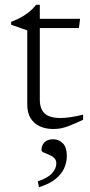

<svg xmlns="http://www.w3.org/2000/svg" viewBox="-20 -533 378 803"><path d="M146.5 -117Q146.5 -77 167 -58.2Q187.5 -39.5 233.5 -39.5Q252 -39.5 275.5 -43Q299 -46.5 327.5 -53.5V-32Q293 -16 271.5 -7.5Q250 1 234.5 3.8Q219 6.5 202 6.5Q172 6.5 147.2 -4.5Q122.5 -15.5 108.2 -38.2Q94 -61 94 -96V-406L26.5 -429.5V-441.5Q41.5 -447.5 54 -453.2Q66.5 -459 77.2 -465.8Q88 -472.5 97.2 -479.5Q106.5 -486.5 115 -495Q123.5 -503.5 131 -513H146.5V-438.5ZM119 -415.5 119.5 -454.5H315L310 -415.5ZM138 225.5Q181 211 198.2 191Q215.5 171 215.5 150.5Q215.5 135.5 206 127Q196.5 118.5 184.2 113.8Q172 109 162.8 104.8Q153.5 100.5 153.5 95Q153.5 75 166 62.2Q178.5 49.5 202.5 49.5Q226.5 49.5 243 66.5Q259.5 83.5 259.5 119Q259.5 145 248.8 169.8Q238 194.5 212.8 215.2Q187.5 236 143 250Z"/></svg>

Font: Newsreader Light
Style: Regular
Weight: 300
Designer: Hugues Gentile
Foundry: Production Type
Version: Version 1.003